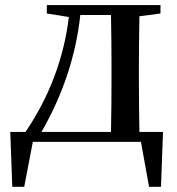

<svg xmlns="http://www.w3.org/2000/svg" viewBox="-20 -546 683 739"><path d="M139.6 -38.1H407.2Q409.2 -149.4 409.2 -232.4V-293.9Q409.2 -377 407.2 -488.3H289.1Q263.7 -253.9 139.6 -38.1ZM516.6 -38.1H607.4L599.6 172.9H553.7L522.5 0H106.4L73.2 172.9H27.3L19.5 -38.1H78.1Q215.8 -241.2 245.1 -480.5L160.2 -494.1V-526.4H597.7V-494.1L516.6 -483.4Q514.6 -372.1 514.6 -293.9V-232.4Q514.6 -149.4 516.6 -38.1Z"/></svg>

Font: GenYoMin JP SemiBold
Style: Regular
Weight: 600
Version: Version 1.001;PS 1;hotconv 16.6.51;makeotf.lib2.5.65220 DEVE